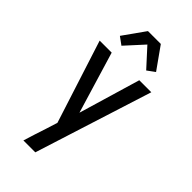

<svg xmlns="http://www.w3.org/2000/svg" viewBox="-295 -852 1141 1141"><g transform="rotate(45 275.0 -281.5)"><path d="M257 210H157Q168 174 179.5 138Q191 102 203 66L226 -7L58 -530H159L276 -142L391 -530H492ZM171 -600 123 -635 221 -773H329L427 -635L379 -600L275 -714Z"/></g></svg>

Font: Lode Dark Term
Style: Bold
Weight: 700
Monospace: yes
Designer: Belleve Invis
Foundry: Belleve Invis
Version: Version 29.2.0